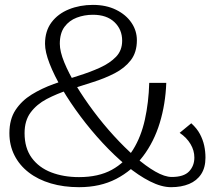

<svg xmlns="http://www.w3.org/2000/svg" viewBox="-20 -772 884 797"><path d="M670.2 -428.1Q667 -340.1 643.2 -261.9Q619.4 -183.8 574.1 -123.8Q528.8 -63.8 462.4 -29.4Q396 5 308.3 5Q244.1 5 191 -10.7Q137.9 -26.4 99.3 -56.2Q60.8 -85.9 39.9 -127.4Q19 -168.8 19 -219.2Q19 -276.7 44.4 -315.3Q69.9 -353.9 111.4 -379.5Q152.9 -405.1 203.1 -423.2Q253.3 -441.3 303.3 -456.8Q353.3 -472.2 394.8 -491.1Q436.4 -510 461.8 -536.4Q487.1 -562.8 487.1 -603.1Q487.1 -649.7 455 -680.2Q422.9 -710.7 365.7 -710.7Q330 -710.7 298.7 -698.8Q267.4 -687 247.8 -660.7Q228.3 -634.3 228.3 -590.2Q228.3 -558.4 246.7 -513.3Q265.1 -468.3 296.5 -416.2Q328 -364.2 368.2 -310.4Q408.3 -256.7 452.8 -208.1Q497.2 -159.5 541.3 -120.9Q585.4 -82.3 624.6 -59.9Q663.8 -37.4 693 -37.4Q743.1 -37.4 765 -60.6Q786.8 -83.8 786.8 -118.1Q786.8 -147.2 770.9 -174Q755 -200.8 725.8 -220.6L774 -260.3Q797.5 -239 809.9 -215.6Q822.3 -192.1 827.6 -167.8Q832.9 -143.4 832.9 -117.5Q832.9 -76.2 814.9 -48.9Q796.9 -21.6 764.8 -8.3Q732.6 5 690.1 5Q650.4 5 602.7 -19.1Q555 -43.2 505 -84.5Q455 -125.9 406 -178.7Q357 -231.5 314.1 -288.9Q271.1 -346.3 238 -402.6Q204.8 -458.9 185.9 -507.7Q166.9 -556.4 166.9 -590.2Q166.9 -643.2 193.8 -679.2Q220.8 -715.1 266.3 -733.4Q311.7 -751.7 365.7 -751.7Q420.6 -751.7 461.8 -731.4Q503 -711.1 525.6 -677.8Q548.2 -644.6 548.2 -605Q548.2 -554.8 523 -522.1Q497.7 -489.4 456.1 -467.9Q414.5 -446.4 364.9 -430.9Q315.2 -415.4 265.4 -399.1Q215.7 -382.8 174 -361Q132.4 -339.1 107.2 -305.2Q82 -271.4 82 -219.3Q82 -157.5 111.7 -116.8Q141.5 -76.2 192.6 -56.5Q243.8 -36.8 307.9 -36.8Q388.8 -36.8 444.1 -67.1Q499.3 -97.4 532.5 -151Q565.7 -204.5 581.4 -275.5Q597.1 -346.4 599.5 -428.1Z"/></svg>

Font: Panamera Thin
Style: Regular
Weight: 100
Designer: Bastien Sozeau
Foundry: NBR — Bastien Sozeau
Version: Version 3.003;gftools[0.9.33]